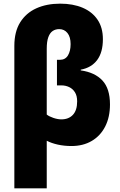

<svg xmlns="http://www.w3.org/2000/svg" viewBox="-20 -785 654 1045"><path d="M307.6 -765.1Q377.4 -765.1 429.7 -742.9Q481.9 -720.7 511 -677.7Q540 -634.8 540 -571.8Q540 -500 508.8 -458.3Q477.5 -416.5 419.4 -405.8V-401.9Q496.1 -391.1 537.4 -346.9Q578.6 -302.7 578.6 -216.8Q578.6 -147.5 552.5 -96.4Q526.4 -45.4 479.2 -17.8Q432.1 9.8 369.1 9.8Q329.6 9.8 294.4 2Q259.3 -5.9 234.4 -19V240.2H58.1V-535.2Q58.1 -612.3 89.8 -663.3Q121.6 -714.4 177.7 -739.7Q233.9 -765.1 307.6 -765.1ZM302.2 -626.5Q281.7 -626.5 266.6 -616.2Q251.5 -606 242.9 -582.5Q234.4 -559.1 234.4 -519.5V-161.6Q246.6 -151.4 270.5 -143.3Q294.4 -135.3 314 -135.3Q353.5 -135.3 376.7 -159.9Q399.9 -184.6 399.9 -233.4Q399.9 -263.7 387.9 -282.7Q376 -301.8 356.4 -311Q336.9 -320.3 314 -320.3H290V-459.5H306.2Q335.4 -459.5 349.9 -483.4Q364.3 -507.3 364.3 -544.9Q364.3 -584 347.2 -605.2Q330.1 -626.5 302.2 -626.5Z"/></svg>

Font: Open Sans SemiCondensed ExtraBold
Style: Regular
Weight: 800
Width: 4
Designer: Monotype Design Team
Foundry: Monotype Imaging Inc.
Version: Version 3.000